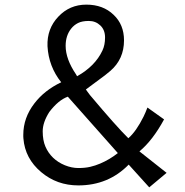

<svg xmlns="http://www.w3.org/2000/svg" viewBox="-20 -783 790 821"><path d="M530.3 -79.1Q443.4 9.8 314.9 9.8Q223.6 9.8 156.2 -46.9Q86.9 -105 80.1 -190.9Q79.6 -194.8 79.6 -198.7Q79.6 -202.6 79.6 -206.5Q79.6 -279.3 127 -340.8Q169.9 -397 241.7 -431.2Q188 -498.5 183.1 -585.4Q180.2 -660.2 229.5 -711.9Q277.8 -763.2 349.1 -763.2Q420.9 -763.2 465.8 -719.7Q510.3 -677.7 510.3 -610.4Q510.3 -530.3 452.1 -480Q442.9 -472.2 428.7 -460.9L347.2 -400.4Q350.6 -396 353.8 -391.1Q356.9 -386.2 364.7 -376.5Q478.5 -241.2 528.8 -191.9Q562.5 -221.2 593.8 -284.2Q603 -303.2 610.4 -323.2L681.6 -272.5Q632.8 -182.6 576.2 -135.7L692.4 -43.9L618.2 18.1ZM309.6 -457Q386.7 -500 418 -566.9Q429.2 -590.3 429.2 -622.8Q429.2 -655.3 408.9 -674.3Q388.7 -693.4 359.9 -693.4Q331.1 -693.4 313.7 -684.6Q296.4 -675.8 284.7 -661.1Q260.7 -631.3 260.7 -586.9Q260.7 -530.3 305.2 -464.8ZM408.2 -83.5Q448.7 -100.6 483.9 -128.4L270 -369.6Q229.5 -355 190.9 -304.2Q162.6 -259.8 162.6 -221.4Q162.6 -183.1 174.3 -156Q186 -128.9 207 -108.6Q228 -88.4 257.3 -76.4Q286.6 -64.5 315.2 -64.5Q343.8 -64.5 365.7 -69.6Q387.7 -74.7 408.2 -83.5Z"/></svg>

Font: Duru Sans
Style: Regular
Weight: 400
Designer: Onur Yazõcõgil
Foundry: Onur Yazõcõgil
Version: Version 1.001